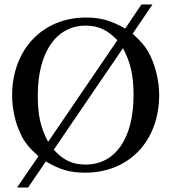

<svg xmlns="http://www.w3.org/2000/svg" viewBox="-20 -754 762 854"><path d="M658 -734H609L537 -627C473 -663 428 -676 362 -676C169 -676 34 -533 34 -330C34 -269 48 -207 72 -158C90 -120 107 -99 151 -59L56 80H105L184 -36C246 1 292 14 359 14C554 14 688 -127 688 -332C688 -393 672 -457 649 -505C631 -543 613 -564 570 -604ZM194 -123C160 -187 148 -242 148 -330C148 -521 230 -640 361 -640C417 -640 458 -621 502 -575ZM527 -540C561 -475 574 -419 574 -330C574 -139 493 -22 361 -22C303 -22 262 -41 219 -88Z"/></svg>

Font: STIX Math
Style: Regular
Weight: 400
Designer: MicroPress Inc., with final additions and corrections provided by Coen Hoffman, Elsevier (retired)
Version: Version 1.1.0